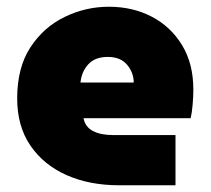

<svg xmlns="http://www.w3.org/2000/svg" viewBox="-20 -550 625 570"><path d="M333 0Q246 0 178 -30Q110 -60 70.5 -117.5Q31 -175 31 -258Q31 -349 70 -409Q109 -469 171.5 -499.5Q234 -530 303 -530Q374 -530 430.5 -500.5Q487 -471 520.5 -416Q554 -361 554 -284Q554 -265 552 -240.5Q550 -216 546 -199H228Q233 -173 256 -161Q279 -149 316 -149H501V0ZM219 -305H377Q377 -334 357.5 -357.5Q338 -381 300 -381Q262 -381 242 -359Q222 -337 219 -305Z"/></svg>

Font: MuseoModerno Black
Style: Regular
Weight: 900
Designer: Pablo Cosgaya, Héctor Gatti, Marcela Romero, and the Authors of The MuseoModerno Project.
Foundry: Omnibus-Type Team
Version: Version 1.001